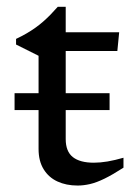

<svg xmlns="http://www.w3.org/2000/svg" viewBox="-20 -552 408 580"><path d="M24 -219.5V-270.5H311V-219.5ZM178.5 -132Q178.5 -94.5 200 -77.5Q221.5 -60.5 263.5 -60.5Q282.5 -60.5 304.8 -64.2Q327 -68 353 -75.5V-45.5Q320.5 -24.5 296 -12.5Q271.5 -0.5 252 4Q232.5 8.5 214.5 8.5Q180 8.5 153.5 -3.8Q127 -16 111.8 -40.8Q96.5 -65.5 96.5 -102V-383.5L28.5 -417.5V-434.5Q46.5 -443 61 -451.5Q75.5 -460 88 -469Q100.5 -478 111.2 -487.5Q122 -497 132.8 -508Q143.5 -519 154.5 -531.5H178.5V-439ZM146.5 -398 147.5 -454.5H340L334.5 -398Z"/></svg>

Font: Newsreader
Style: Regular
Weight: 400
Designer: Hugues Gentile
Foundry: Production Type
Version: Version 1.003